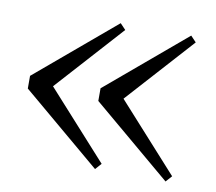

<svg xmlns="http://www.w3.org/2000/svg" viewBox="-58 -566 656 582"><g transform="rotate(10 270.0 -274.5)"><path d="M269 -50 286 -69 100 -275 286 -481 269 -499 26 -294V-255ZM486 -50 503 -69 317 -275 503 -481 486 -499 243 -294V-255Z"/></g></svg>

Font: Noto Serif CJK TC
Style: Regular
Weight: 400
Designer: Ryoko NISHIZUKA 西塚涼子 (kana & ideographs); Frank Grießhammer (Latin, Greek & Cyrillic); Wenlong ZHANG 张文龙 (bopomofo); San
Foundry: Adobe
Version: Version 2.001;hotconv 1.1.0;makeotfexe 2.6.0